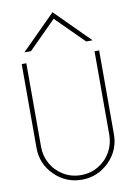

<svg xmlns="http://www.w3.org/2000/svg" viewBox="-111 -1133 842 1202"><g transform="rotate(-10 310.0 -532.0)"><path d="M93.3 -847.7 310.1 -1064.5 526.9 -847.7H485.8L310.1 -1022.9L134.8 -847.7ZM93.3 -246.1Q93.3 -189 121.1 -139.2Q148.9 -89.4 199 -59.3Q249 -29.3 310.1 -29.3Q371.1 -29.3 421.1 -59.3Q471.2 -89.4 499 -139.2Q526.9 -189 526.9 -246.1V-778.3H556.2V-246.1Q556.2 -143.6 483.6 -71.8Q411.1 0 310.1 0Q209 0 136.5 -71.8Q64 -143.6 64 -246.1V-778.3H93.3Z"/></g></svg>

Font: Cherry
Style: Light
Weight: 300
Designer: Amin Abedi
Version: Version 1.00 ; ttfautohint (v1.6)